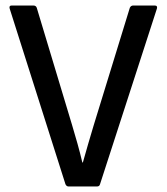

<svg xmlns="http://www.w3.org/2000/svg" viewBox="-20 -675 603 695"><path d="M228 0Q221 0 217 -8L15 -644Q12 -655 22 -655H101Q110 -655 113 -647L241 -222Q251 -189 260.5 -155Q270 -121 278 -87H280Q289 -120 299 -153.5Q309 -187 319 -221L450 -647Q454 -655 462 -655H540Q551 -655 548 -644L342 -8Q340 0 331 0Z"/></svg>

Font: Sofia Sans Semi Condensed Medium
Style: Regular
Weight: 500
Designer: Botio Nikoltchev, Ani Petrova
Foundry: lettersoup
Version: Version 4.100